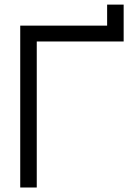

<svg xmlns="http://www.w3.org/2000/svg" viewBox="-20 -834 580 854"><path d="M70 0H143.5V-649.5H530V-813.5H456.5V-720H70Z"/></svg>

Font: Eudonet
Style: Regular
Weight: 400
Designer: Mikhail Sharanda
Foundry: Mikhail Sharanda
Version: Version 4.503;Glyphs 3.1.2 (3151)